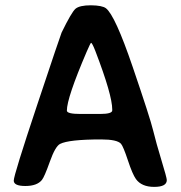

<svg xmlns="http://www.w3.org/2000/svg" viewBox="-20 -713 687 729"><path d="M285.2 -280.3H359.9Q406.2 -280.3 406.2 -293.9V-296.9Q406.2 -352.1 342.3 -518.6Q330.1 -550.3 325.7 -550.3Q323.7 -550.3 309.1 -516.6Q233.9 -341.3 233.9 -293Q233.9 -280.3 285.2 -280.3ZM613.3 -29.3Q613.3 -3.4 565.4 -3.4Q517.6 -3.4 496.1 -33.2Q482.9 -51.8 465.6 -104.2Q448.2 -156.7 439.5 -167Q424.8 -183.6 364.3 -183.6Q241.2 -183.6 208 -166.5Q189.9 -157.2 169.4 -99.6Q148.9 -42 139.2 -29.8Q120.6 -6.8 76.4 -6.8Q32.2 -6.8 32.2 -27.3Q32.2 -47.9 121.1 -314.5Q210 -581.1 213.9 -589.4Q251.5 -666.5 266.6 -679.7Q282.2 -692.9 325.2 -692.9Q368.2 -692.4 382.3 -681.6Q417 -654.8 483.6 -459.5Q550.3 -264.2 561.5 -217.5Q572.8 -170.9 593 -104.5Q613.3 -38.1 613.3 -29.3Z"/></svg>

Font: Averia Sans Libre
Style: Bold
Weight: 700
Version: Version 1.002